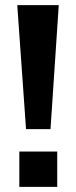

<svg xmlns="http://www.w3.org/2000/svg" viewBox="-20 -725 296 745"><path d="M81 -224 47 -705H208L176 -224ZM55 0V-137H202V0Z"/></svg>

Font: Nunito Sans 7pt SemiCondensed
Style: Bold
Weight: 700
Width: 4
Designer: Vernon Adams
Foundry: Vernon Adams
Version: Version 3.101;gftools[0.9.27]